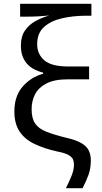

<svg xmlns="http://www.w3.org/2000/svg" viewBox="-20 -780 530 1002"><path d="M324 202Q340 170 353 138.5Q366 107 366 79Q366 64 361 52Q356 40 338.5 29.5Q321 19 281 11Q208 -5 157.5 -30Q107 -55 81 -95.5Q55 -136 55 -198Q55 -279 98.5 -328.5Q142 -378 205 -395V-401Q89 -430 89 -542Q89 -589 109.5 -619.5Q130 -650 163.5 -669Q197 -688 237 -699Q218 -697 184 -695Q150 -693 116 -693H85V-760H457V-698H431Q362 -698 303.5 -684.5Q245 -671 209.5 -639Q174 -607 174 -549Q174 -498 211 -465.5Q248 -433 337 -433H445V-366H334Q264 -366 222.5 -344.5Q181 -323 163 -288Q145 -253 145 -210Q145 -163 163 -136Q181 -109 221 -93Q261 -77 326 -61Q379 -49 406.5 -32Q434 -15 444 7Q454 29 454 56Q454 100 441.5 133.5Q429 167 411 202Z"/></svg>

Font: Noto Sans Living
Style: Regular
Weight: 400
Designer: Monotype Design Team
Foundry: Monotype Imaging Inc.
Version: Version 2.013; ttfautohint (v1.8.4.7-5d5b)